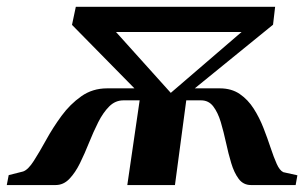

<svg xmlns="http://www.w3.org/2000/svg" viewBox="-88 -532 876 552"><path d="M-68.5 0 -63 -28.5 -21.5 -39Q-7 -44 9.2 -69.5Q25.5 -95 44.8 -130Q64 -165 88.8 -198.8Q113.5 -232.5 145.8 -255.2Q178 -278 220 -278H298.5L119 -460.5L130 -512.5H703L697 -461L472 -278H544Q577.5 -278 601.2 -261.8Q625 -245.5 641.5 -219.5Q658 -193.5 669.5 -164Q681 -134.5 690 -107.2Q699 -80 707.5 -61Q716 -42 726.5 -37L767 -28L762 0H633.5Q611.5 0 598.2 -17.8Q585 -35.5 576.8 -63Q568.5 -90.5 561.8 -121.8Q555 -153 546.8 -180.8Q538.5 -208.5 525.2 -226Q512 -243.5 490 -243.5H447.5L415 0H278L313.5 -243.5H267Q243.5 -243.5 226 -226Q208.5 -208.5 194.5 -180.8Q180.5 -153 168 -121.8Q155.5 -90.5 142 -63Q128.5 -35.5 111.5 -17.8Q94.5 0 72 0ZM403 -265 606.5 -440H245.5Z"/></svg>

Font: Merriweather 120pt
Style: Bold Italic
Weight: 700
Italic angle: -7.8°
Version: Version 2.101